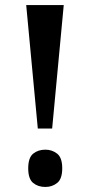

<svg xmlns="http://www.w3.org/2000/svg" viewBox="-20 -734 358 762"><path d="M130 -224 84 -714H233L187 -224ZM160 8Q131 8 111.5 -8Q92 -24 92 -66Q92 -108 111.5 -124Q131 -140 160 -140Q187 -140 207 -124Q227 -108 227 -66Q227 -24 207 -8Q187 8 160 8Z"/></svg>

Font: Noto Serif Ethiopic ExtraCondensed
Style: Bold
Weight: 700
Width: 2
Designer: Monotype Design Team
Foundry: Monotype Imaging Inc.
Version: Version 2.102; ttfautohint (v1.8.4.7-5d5b)